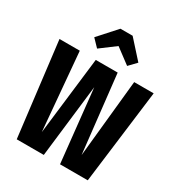

<svg xmlns="http://www.w3.org/2000/svg" viewBox="-216 -1087 1144 1229"><g transform="rotate(30 356.0 -472.5)"><path d="M704 -693 617 0H412L355 -537L292 0H92L8 -693H158L208 -120L276 -693H438L502 -120L560 -693ZM247 -760 195 -814 313 -945H403L521 -814L469 -760L358 -843Z"/></g></svg>

Font: Fira Sans Extra Condensed
Style: Bold
Weight: 700
Width: 1
Designer: Carrois Corporate & Edenspiekermann AG
Foundry: Carrois Corporate GbR & Edenspiekermann AG
Version: Version 4.203